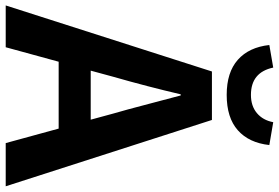

<svg xmlns="http://www.w3.org/2000/svg" viewBox="-184 -824 1000 689"><g transform="rotate(90 316.5 -480.0)"><path d="M411 -960 493 -946Q485 -873 440 -833Q395 -793 313 -793Q232 -793 187 -833Q142 -873 134 -946L215 -960Q232 -880 313 -880Q353 -880 378.5 -901.5Q404 -923 411 -960ZM226 -305H402L380 -386Q367 -430 344.5 -516.5Q322 -603 315 -628H311Q283 -508 248 -386ZM486 0 434 -190H194L142 0H-8L229 -740H403L641 0Z"/></g></svg>

Font: NotoSansHansBold
Style: Bold
Weight: 700
Designer: Ryoko NISHIZUKA  (kana & ideographs); Paul D. Hunt (Latin, Greek & Cyrillic); Wenlong ZHANG  (bopomofo); Sandoll Communi
Foundry: Adobe Systems Incorporated
Version: Version 1.00;December 8, 2021;FontCreator 13.0.0.2675 64-bit